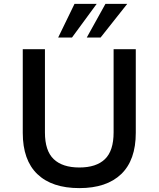

<svg xmlns="http://www.w3.org/2000/svg" viewBox="-20 -958 816 987"><path d="M388 9Q247 9 172 -63Q97 -135 97 -275V-705H211V-277Q211 -183 256 -140Q301 -97 388 -97Q475 -97 519.5 -140Q564 -183 564 -277V-705H678V-275Q678 -135 603 -63Q528 9 388 9ZM279 -765 363 -938H477L350 -765ZM426 -765 522 -938H634L497 -765Z"/></svg>

Font: Nunito Sans 6pt SemiBold
Style: Regular
Weight: 600
Version: Version 3.101;gftools[0.9.27]